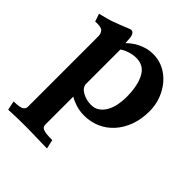

<svg xmlns="http://www.w3.org/2000/svg" viewBox="-199 -576 955 955"><g transform="rotate(45 278.0 -99.0)"><path d="M201 -107Q201 -95 208.5 -84.5Q216 -74 229 -66.5Q242 -59 258 -54.5Q274 -50 292 -50Q318 -50 336.5 -63Q355 -76 367 -97.5Q379 -119 384.5 -146Q390 -173 390 -201Q390 -280 365.5 -327.5Q341 -375 287 -375Q264 -375 239.5 -367Q215 -359 201 -348ZM196 -388Q205 -397 218 -407.5Q231 -418 248.5 -427Q266 -436 287.5 -442Q309 -448 334 -448Q372 -448 406 -431.5Q440 -415 465.5 -385.5Q491 -356 506 -317Q521 -278 521 -233Q521 -178 504.5 -133Q488 -88 459 -55.5Q430 -23 390.5 -5.5Q351 12 306 12Q274 12 246 3Q218 -6 201 -17V179Q201 186 203.5 192Q206 198 214 202Q222 206 237.5 208Q253 210 280 210L291 258Q278 258 259.5 257.5Q241 257 221 256.5Q201 256 180.5 255.5Q160 255 144 255Q116 255 84 255.5Q52 256 18 258L8 210Q53 209 65 200.5Q77 192 77 179V-316Q77 -337 65.5 -349Q54 -361 14 -358L0 -399Q19 -404 41 -409.5Q63 -415 81 -422Q91 -426 116.5 -435.5Q142 -445 168 -456Q178 -456 183.5 -450.5Q189 -445 191.5 -436Q194 -427 194.5 -415.5Q195 -404 196 -392Z"/></g></svg>

Font: Lusitana
Style: Bold
Weight: 700
Designer: Ana Paula Megda
Foundry: Ana Paula Megda
Version: Version 1.000; ttfautohint (v1.1) -l 8 -r 50 -G 200 -x 14 -D